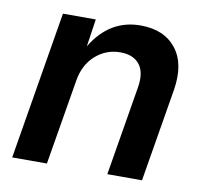

<svg xmlns="http://www.w3.org/2000/svg" viewBox="-67 -625 744 697"><g transform="rotate(10 305.5 -276.5)"><path d="M201.7 -315.4 148.9 0H21L111.8 -545.9H232.9L217.8 -444.3Q283.2 -552.7 397.5 -552.7Q484.4 -552.7 528.6 -496.8Q572.8 -440.9 556.6 -342.8L499.5 0H371.6L426.8 -331.5Q435.5 -386.2 412.6 -415Q389.6 -443.8 342.3 -443.8Q289.6 -443.8 250.5 -409.2Q211.4 -374.5 201.7 -315.4Z"/></g></svg>

Font: Inter Semi Bold
Style: Italic
Weight: 600
Italic angle: -9.39999°
Designer: Rasmus Andersson
Foundry: rsms
Version: Version 4.000;git-3c8e0fc